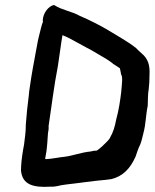

<svg xmlns="http://www.w3.org/2000/svg" viewBox="-20 -745 611 759"><path d="M122 -542C114 -499 105 -452 98 -402C96 -391 95 -380 94 -369C89 -331 85 -293 82 -252V-248C82 -223 78 -198 75 -173L71 -151C66 -121 63 -94 63 -71C68 -15 111 -3 178 -7H188C193 -7 200 -8 210 -10C220 -13 232 -14 244 -16C284 -20 347 -30 397 -34H398L420 -37C466 -48 495 -79 516 -126C521 -141 527 -160 534 -173C540 -187 543 -204 547 -219C557 -256 556 -289 564 -327V-328C565 -347 564 -372 568 -394C570 -410 571 -429 571 -450C573 -488 565 -513 540 -534C531 -542 522 -550 516 -557H515C487 -580 444 -603 407 -626C377 -644 334 -666 296 -682C262 -701 225 -705 196 -724L194 -725H192C171 -720 150 -693 149 -664L150 -660C145 -647 140 -627 135 -606L130 -585ZM223 -582 227 -606C243 -600 270 -586 285 -577L318 -559C335 -550 352 -541 368 -531C386 -520 413 -506 429 -491H430C436 -487 446 -480 454 -475C456 -468 457 -458 459 -450C466 -441 462 -414 459 -380C455 -347 450 -311 439 -271C434 -244 427 -221 415 -201V-200C409 -188 357 -139 357 -150C351 -149 346 -148 337 -146C302 -143 264 -128 233 -125C219 -124 179 -116 162 -116C158 -116 158 -116 160 -126C163 -141 165 -155 166 -169L167 -180C169 -198 168 -214 172 -233C173 -239 172 -246 172 -246C184 -325 193 -403 209 -485Z"/></svg>

Font: Vapor
Style: SbdObl
Weight: 600
Foundry: Cannot Into Space Fonts
Version: Version 0.179